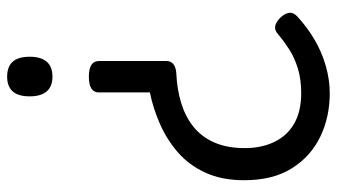

<svg xmlns="http://www.w3.org/2000/svg" viewBox="-223 -707 944 538"><g transform="rotate(90 249.0 -438.0)"><path d="M195 -215Q173 -215 162 -222Q151 -229 151 -243V-433Q151 -445 160 -452Q169 -459 185 -460Q230 -462 268 -473.5Q306 -485 334.5 -507.5Q363 -530 379 -566Q395 -602 395 -652Q395 -699 377.5 -735Q360 -771 326 -790.5Q292 -810 241 -810Q202 -810 171.5 -800.5Q141 -791 118.5 -776.5Q96 -762 77 -746Q65 -735 53.5 -737Q42 -739 29 -752Q18 -764 16 -775.5Q14 -787 25 -798Q55 -826 90.5 -847Q126 -868 165 -879Q204 -890 241 -890Q308 -890 363 -863.5Q418 -837 451.5 -784Q485 -731 485 -650Q485 -588 464 -542Q443 -496 407.5 -465Q372 -434 328 -414.5Q284 -395 239 -386V-243Q239 -229 228 -222Q217 -215 195 -215ZM195 14Q167 14 153 -1.5Q139 -17 139 -49Q139 -81 153 -97Q167 -113 195 -113Q222 -113 236 -97Q250 -81 250 -49Q250 -17 236 -1.5Q222 14 195 14Z"/></g></svg>

Font: Playwrite IT Moderna
Style: Regular
Weight: 400
Designer: Veronika Burian, José Scaglione
Foundry: TypeTogether
Version: Version 1.002